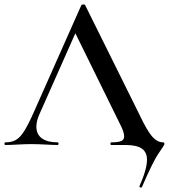

<svg xmlns="http://www.w3.org/2000/svg" viewBox="-27 -654 762 866"><path d="M609 192Q606 192 603.5 190Q601 188 602 186Q636 109 636 67Q636 32 612.5 16Q589 0 539 0H475Q471 0 471 -6Q471 -12 475 -12Q505 -12 519 -17.5Q533 -23 533 -39Q533 -58 516 -91L307 -516L348 -583L150 -137Q137 -107 137 -83Q137 -48 162 -30Q187 -12 232 -12Q237 -12 237 -6Q237 0 232 0Q214 0 180 -2Q142 -4 114 -4Q87 -4 51 -2Q19 0 -2 0Q-7 0 -7 -6Q-7 -12 -2 -12Q26 -12 45 -23Q64 -34 82 -62.5Q100 -91 125 -147L340 -631Q342 -634 349 -634Q356 -634 357 -631L602 -137Q636 -65 659 -38.5Q682 -12 709 -12Q712 -12 713.5 -9.5Q715 -7 715 -5Q715 0 689.5 36Q664 72 613 190Q612 192 609 192Z"/></svg>

Font: Cormorant Garamond SemiBold
Style: Regular
Weight: 600
Designer: Christian Thalmann (Catharsis Fonts)
Foundry: Catharsis Fonts
Version: Version 4.000